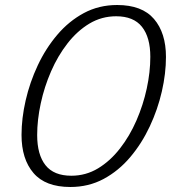

<svg xmlns="http://www.w3.org/2000/svg" viewBox="-20 -737 690 767"><path d="M448 -717Q547.5 -717 595.2 -661.2Q643 -605.5 643 -509.5Q643 -443.5 626.5 -371.5Q610 -299.5 578.2 -231.8Q546.5 -164 500.2 -109.2Q454 -54.5 394 -22.2Q334 10 261 10Q161.5 10 113.8 -45.8Q66 -101.5 66 -198Q66 -264 82.5 -336Q99 -408 130.8 -475.8Q162.5 -543.5 208.8 -598Q255 -652.5 315 -684.8Q375 -717 448 -717ZM128.5 -197.5Q128.5 -119 161.8 -77Q195 -35 265 -35Q323 -35 371.8 -64.5Q420.5 -94 459.2 -143.8Q498 -193.5 525 -255.5Q552 -317.5 566.2 -383.2Q580.5 -449 580.5 -510Q580.5 -588 547 -630Q513.5 -672 444 -672Q386 -672 337.2 -642.8Q288.5 -613.5 249.8 -563.8Q211 -514 184 -452Q157 -390 142.8 -324Q128.5 -258 128.5 -197.5Z"/></svg>

Font: Newsreader Caption Light
Style: Italic
Weight: 300
Italic angle: -17°
Designer: Hugues Gentile
Foundry: Production Type
Version: Version 1.001